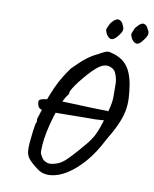

<svg xmlns="http://www.w3.org/2000/svg" viewBox="-96 -921 835 1039"><g transform="rotate(10 321.5 -401.5)"><path d="M186 -292Q180 -292 171.5 -292.5Q163 -293 154 -296Q139 -295 134 -299.5Q129 -304 125 -311Q116 -337 123.5 -344.5Q131 -352 165 -356Q178 -359 207.5 -359Q237 -359 274 -357.5Q311 -356 348.5 -354.5Q386 -353 416 -352Q446 -351 461 -351Q484 -351 494 -350.5Q504 -350 513 -340Q527 -325 523.5 -310.5Q520 -296 498 -298Q491 -297 473.5 -296Q456 -295 438 -294Q434 -294 411 -294Q388 -294 354.5 -293.5Q321 -293 286.5 -292.5Q252 -292 224.5 -292Q197 -292 186 -292ZM179 25Q142 -3 128 -21Q114 -39 112 -61Q110 -79 112.5 -110Q115 -141 119 -171Q123 -201 126 -216Q131 -221 130.5 -229.5Q130 -238 130 -238Q129 -243 137 -264.5Q145 -286 152 -320Q172 -380 190.5 -420.5Q209 -461 227 -490Q245 -519 263 -543Q304 -585 333 -607.5Q362 -630 393 -644Q413 -656 430 -663Q447 -670 458 -665Q514 -653 545.5 -618.5Q577 -584 590 -514Q597 -470 598.5 -434.5Q600 -399 593 -364.5Q586 -330 567.5 -289Q549 -248 516 -193Q479 -120 434 -68Q389 -16 342.5 13Q296 42 253 45.5Q210 49 179 25ZM248 -16Q271 -19 290 -28.5Q309 -38 329.5 -58Q350 -78 379 -111Q405 -141 422 -161.5Q439 -182 451 -203.5Q463 -225 473.5 -255Q484 -285 498 -333Q506 -363 510 -381.5Q514 -400 515 -415Q516 -430 515.5 -451Q515 -472 515 -508Q514 -525 508 -544.5Q502 -564 494 -573Q484 -584 465.5 -589.5Q447 -595 425 -585Q413 -580 394 -563.5Q375 -547 355 -524.5Q335 -502 317 -479Q299 -456 288 -438Q277 -420 277 -413Q277 -413 276.5 -408Q276 -403 272 -398Q259 -384 244 -349.5Q229 -315 215.5 -271Q202 -227 193 -183.5Q184 -140 182 -107Q181 -84 181 -73.5Q181 -63 184.5 -56.5Q188 -50 196 -37Q202 -27 217.5 -20Q233 -13 248 -16ZM567 -749Q560 -756 555.5 -768Q551 -780 552 -784Q554 -789 559.5 -804Q565 -819 571 -824Q575 -828 581 -835Q587 -842 591 -843Q603 -853 615.5 -847Q628 -841 634 -825Q646 -808 641.5 -793.5Q637 -779 622 -761Q605 -737 591.5 -736.5Q578 -736 567 -749ZM433 -745Q424 -753 418.5 -766Q413 -779 414 -784Q416 -792 423.5 -808Q431 -824 438 -830Q441 -832 445.5 -837Q450 -842 454 -843Q464 -850 473 -847.5Q482 -845 489 -837.5Q496 -830 499 -819Q507 -805 503.5 -792.5Q500 -780 486 -763Q470 -742 457 -738Q444 -734 433 -745Z"/></g></svg>

Font: Caveat Medium
Style: Regular
Weight: 500
Designer: Pablo Impallari
Foundry: Pablo Impallari
Version: Version 2.000